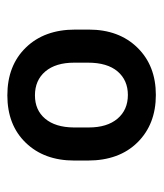

<svg xmlns="http://www.w3.org/2000/svg" viewBox="18 -802 436 512"><g transform="rotate(90 236.0 -546.0)"><path d="M58.9 -564.7Q58.9 -645.3 107.1 -694.5Q155.2 -743.6 233.2 -743.6Q311.3 -743.6 359.7 -694.7Q408.1 -645.8 408.1 -562.2V-525.9Q408.1 -445.8 360.7 -396.7Q313.4 -347.6 234.3 -347.6Q154.7 -347.6 106.8 -397Q58.9 -446.3 58.9 -528.5ZM147.1 -525.9Q147.1 -476.6 170.5 -448.9Q194 -421.2 234.3 -421.2Q273.6 -421.2 296.5 -448.4Q319.4 -475.6 319.9 -524.4V-564.7Q319.9 -613.6 296.5 -641.3Q273 -669 233.2 -669Q194 -669 170.5 -641.6Q147.1 -614.1 147.1 -562.7Z"/></g></svg>

Font: Vazir FD
Style: Bold
Weight: 700
Foundry: DejaVu fonts team - Redesigned by Saber Rastikerdar
Version: Version 21.10;October 20, 2019;FontCreator 12.0.0.2547 64-bi